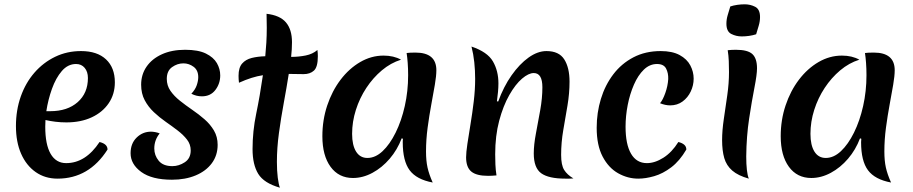

<svg xmlns="http://www.w3.org/2000/svg" viewBox="-20 -814 4236 891"><path d="M247 15Q189 15 145.5 -15.5Q102 -46 78 -100.5Q54 -155 54 -229Q54 -303 76.5 -366.5Q99 -430 140 -477Q181 -524 236 -550.5Q291 -577 356 -577Q431 -577 472 -538.5Q513 -500 513 -432Q513 -377 484.5 -335Q456 -293 405.5 -269.5Q355 -246 288 -246Q262 -246 237.5 -249Q213 -252 191 -257Q190 -241 190 -226Q190 -143 215 -100Q240 -57 287 -57Q377 -57 442 -155Q479 -146 479 -120Q393 15 247 15ZM333 -517Q295 -517 267 -484.5Q239 -452 221 -401.5Q203 -351 195 -298H213Q293 -298 340.5 -340Q388 -382 388 -452Q388 -481 373 -499Q358 -517 333 -517Z M778 20Q685 20 635.5 -16Q586 -52 586 -103Q586 -148 614 -175.5Q642 -203 681 -203Q689 -203 700 -201Q711 -199 721 -195Q696 -164 696 -125Q696 -93 716.5 -68Q737 -43 780 -43Q810 -43 837.5 -61Q865 -79 865 -116Q865 -144 848 -166Q831 -188 805 -208Q779 -228 749.5 -248.5Q720 -269 694 -293.5Q668 -318 651.5 -349Q635 -380 635 -421Q635 -468 660 -504.5Q685 -541 731 -562Q777 -583 839 -583Q900 -583 935.5 -565.5Q971 -548 986.5 -521Q1002 -494 1002 -464Q1002 -426 979.5 -396.5Q957 -367 917 -367Q891 -367 868 -379Q886 -398 893 -418.5Q900 -439 900 -456Q900 -488 878.5 -504Q857 -520 831 -520Q803 -520 778.5 -502.5Q754 -485 754 -448Q754 -417 771 -392.5Q788 -368 815 -346.5Q842 -325 872 -304.5Q902 -284 929 -260.5Q956 -237 973 -208Q990 -179 990 -142Q990 -93 963 -56.5Q936 -20 888 0Q840 20 778 20Z M1265 -63Q1265 -21 1269 10.5Q1273 42 1279 57Q1205 36 1178.5 -7Q1152 -50 1152 -122Q1152 -205 1169 -286.5Q1186 -368 1200 -465Q1174 -461 1147 -452.5Q1120 -444 1089 -430Q1088 -438 1087.5 -446Q1087 -454 1087 -462Q1087 -500 1103.5 -519Q1120 -538 1148 -545Q1176 -552 1211 -553Q1214 -583 1216 -616Q1218 -649 1218 -685Q1218 -701 1217.5 -717.5Q1217 -734 1217 -750Q1279 -743 1307 -710Q1335 -677 1335 -618Q1335 -602 1334 -585Q1333 -568 1331 -550Q1366 -550 1398.5 -556.5Q1431 -563 1453 -582Q1454 -575 1454.5 -567.5Q1455 -560 1455 -553Q1455 -503 1437 -486.5Q1419 -470 1389 -470Q1370 -470 1353 -470.5Q1336 -471 1320 -471Q1310 -407 1297 -337Q1284 -267 1274.5 -197Q1265 -127 1265 -63Z M1844 -172Q1824 -119 1788.5 -77.5Q1753 -36 1708.5 -12Q1664 12 1618 12Q1552 12 1514 -40Q1476 -92 1476 -182Q1476 -257 1498.5 -324.5Q1521 -392 1560.5 -444Q1600 -496 1651.5 -526Q1703 -556 1760 -556Q1807 -556 1841 -537Q1793 -522 1752 -487.5Q1711 -453 1680 -406Q1649 -359 1631.5 -304Q1614 -249 1614 -193Q1614 -140 1632.5 -110.5Q1651 -81 1685 -81Q1722 -81 1755.5 -112.5Q1789 -144 1816 -198.5Q1843 -253 1858.5 -322Q1874 -391 1874 -465Q1874 -495 1872 -522Q1870 -549 1867 -568Q1881 -570 1908 -570Q2005 -570 2005 -488Q2005 -462 1998 -421Q1991 -380 1981.5 -329Q1972 -278 1964.5 -222Q1957 -166 1957 -111Q1957 -68 1964 -36.5Q1971 -5 1988 33Q1913 19 1881 -24Q1849 -67 1849 -154Q1849 -165 1850 -170Z M2292 -343Q2317 -412 2354 -464.5Q2391 -517 2433 -547Q2475 -577 2516 -577Q2574 -577 2598.5 -538.5Q2623 -500 2623 -435Q2623 -381 2613.5 -324.5Q2604 -268 2594 -210.5Q2584 -153 2584 -95Q2584 -48 2598 -25.5Q2612 -3 2641 14Q2632 15 2622.5 15Q2613 15 2604 15Q2526 15 2491.5 -10Q2457 -35 2457 -102Q2457 -142 2467 -194.5Q2477 -247 2487 -303Q2497 -359 2497 -409Q2497 -475 2457 -475Q2433 -475 2402.5 -449Q2372 -423 2343.5 -373Q2315 -323 2296.5 -253.5Q2278 -184 2278 -98Q2278 -75 2279 -50.5Q2280 -26 2284 0Q2273 1 2263 1.5Q2253 2 2245 2Q2191 2 2167 -18Q2143 -38 2143 -84Q2143 -106 2149 -146.5Q2155 -187 2163.5 -238Q2172 -289 2178.5 -343.5Q2185 -398 2185 -448Q2185 -487 2181 -525Q2177 -563 2168 -598Q2242 -573 2267.5 -529Q2293 -485 2293 -427Q2293 -408 2291 -387Q2289 -366 2286 -344Z M2883 -226Q2883 -144 2908.5 -100.5Q2934 -57 2982 -57Q3019 -57 3058.5 -82Q3098 -107 3128 -155Q3145 -151 3155 -142.5Q3165 -134 3165 -120Q3134 -67 3095 -37.5Q3056 -8 3016 3.5Q2976 15 2942 15Q2893 15 2848.5 -10Q2804 -35 2776.5 -87.5Q2749 -140 2749 -221Q2749 -291 2768.5 -355Q2788 -419 2826 -469Q2864 -519 2919.5 -548Q2975 -577 3046 -577Q3100 -577 3134 -558.5Q3168 -540 3183.5 -510.5Q3199 -481 3199 -449Q3199 -418 3185.5 -389.5Q3172 -361 3147.5 -343Q3123 -325 3090 -325Q3079 -325 3067 -327.5Q3055 -330 3043 -335Q3056 -350 3067.5 -382.5Q3079 -415 3081 -447Q3082 -475 3071 -496Q3060 -517 3029 -517Q2995 -517 2968 -491Q2941 -465 2922 -421.5Q2903 -378 2893 -327Q2883 -276 2883 -226Z M3443 -88Q3443 -52 3446 -25.5Q3449 1 3455 15Q3405 1 3378 -22.5Q3351 -46 3341 -80.5Q3331 -115 3331 -164Q3331 -208 3339 -262Q3347 -316 3355 -372Q3363 -428 3363 -479Q3363 -505 3362 -530.5Q3361 -556 3357 -581Q3365 -582 3375.5 -582.5Q3386 -583 3395 -583Q3450 -583 3471.5 -563Q3493 -543 3493 -497Q3493 -468 3481 -407Q3469 -346 3456.5 -264Q3444 -182 3443 -88ZM3489 -655Q3474 -650 3456.5 -647.5Q3439 -645 3422 -645Q3396 -645 3373.5 -656.5Q3351 -668 3351 -704Q3351 -724 3357 -744Q3363 -764 3369 -784Q3384 -789 3401.5 -791.5Q3419 -794 3436 -794Q3462 -794 3484.5 -782.5Q3507 -771 3507 -735Q3507 -715 3501 -695Q3495 -675 3489 -655Z M3971 -172Q3951 -119 3915.5 -77.5Q3880 -36 3835.5 -12Q3791 12 3745 12Q3679 12 3641 -40Q3603 -92 3603 -182Q3603 -257 3625.5 -324.5Q3648 -392 3687.5 -444Q3727 -496 3778.5 -526Q3830 -556 3887 -556Q3934 -556 3968 -537Q3920 -522 3879 -487.5Q3838 -453 3807 -406Q3776 -359 3758.5 -304Q3741 -249 3741 -193Q3741 -140 3759.5 -110.5Q3778 -81 3812 -81Q3849 -81 3882.5 -112.5Q3916 -144 3943 -198.5Q3970 -253 3985.5 -322Q4001 -391 4001 -465Q4001 -495 3999 -522Q3997 -549 3994 -568Q4008 -570 4035 -570Q4132 -570 4132 -488Q4132 -462 4125 -421Q4118 -380 4108.5 -329Q4099 -278 4091.5 -222Q4084 -166 4084 -111Q4084 -68 4091 -36.5Q4098 -5 4115 33Q4040 19 4008 -24Q3976 -67 3976 -154Q3976 -165 3977 -170Z"/></svg>

Font: Merienda SemiBold
Style: Regular
Weight: 600
Designer: Eduardo Rodriguez Tunni
Foundry: Eduardo Rodriguez Tunni
Version: Version 2.001; ttfautohint (v1.8.4.7-5d5b)